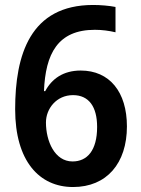

<svg xmlns="http://www.w3.org/2000/svg" viewBox="-20 -743 569 773"><path d="M41 -303C41 -95 138 10 274 10C410 10 491 -86 491 -234C491 -373 421 -459 305 -459C234 -459 188 -425 162 -376H157C163 -526 212 -623 362 -623C391 -623 420 -619 445 -613V-715C420 -720 384 -723 355 -723C102 -723 41 -523 41 -303ZM272 -93C200 -93 165 -175 165 -250C165 -305 207 -360 274 -360C338 -360 371 -313 371 -232C371 -137 331 -93 272 -93Z"/></svg>

Font: Noto Sans Thai SemCond SemBd
Style: Regular
Weight: 600
Width: 4
Designer: Monotype Design Team
Foundry: Monotype Imaging Inc.
Version: Version 2.002